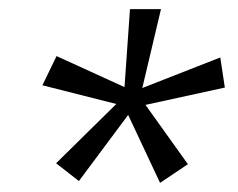

<svg xmlns="http://www.w3.org/2000/svg" viewBox="-20 -706 522 421"><path d="M153 -309 103 -348 235 -478 73 -519 104 -583 253 -515 265 -686H333L292 -513L463 -580L473 -514L299 -476L392 -346L331 -305L261 -454Z"/></svg>

Font: Chivo Medium ExtraLight
Style: Italic
Weight: 250
Italic angle: -8.05°
Version: Version 2.002